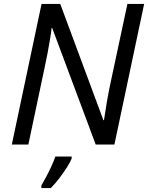

<svg xmlns="http://www.w3.org/2000/svg" viewBox="-20 -734 752 975"><path d="M40 0 191 -714H286L505 -124H508Q513 -160 522.5 -215.5Q532 -271 543 -321L627 -714H712L561 0H466L245 -592H242Q240 -571 234.5 -537Q229 -503 221.5 -464Q214 -425 206 -388L124 0ZM190 221V208Q200 191 214 165Q228 139 241 110.5Q254 82 261 61H344V71Q338 87 321 114Q304 141 282 170Q260 199 238 221Z"/></svg>

Font: Noto IKEA Latin
Style: Italic
Weight: 400
Italic angle: -12°
Designer: Monotype Design Team
Foundry: Monotype Imaging Inc.
Version: Version 1.0